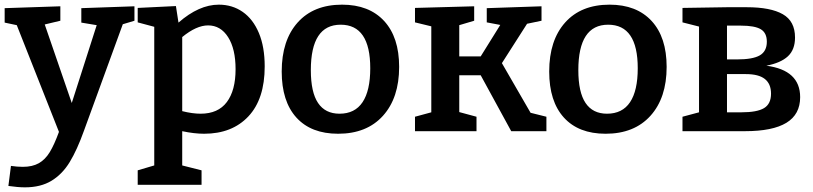

<svg xmlns="http://www.w3.org/2000/svg" viewBox="-26 -563 3491 824"><path d="M551 -536V-474L501 -459L334 -1Q305 80 273.5 132Q242 184 195.5 212.5Q149 241 81 241Q51 241 10 235L21 149Q48 153 72 153Q113 153 140.5 137.5Q168 122 187.5 90Q207 58 227 3L46 -455L-6 -466V-528L233 -536V-474L166 -458L282 -121L389 -455L323 -466V-528Z M1110 -278Q1110 -138 1040 -63.5Q970 11 850 11Q808 11 756 0V147L839 168V230H565V168L636 147V-448L565 -467V-529L729 -537L740 -466Q828 -543 913 -543Q971 -543 1015.5 -512Q1060 -481 1085 -421.5Q1110 -362 1110 -278ZM985 -266Q985 -353 953 -403.5Q921 -454 867 -454Q817 -454 756 -404V-86Q800 -75 835 -75Q910 -75 947.5 -125Q985 -175 985 -266Z M1687 -276Q1687 -143 1617.5 -66Q1548 11 1425 11Q1309 11 1246 -58.5Q1183 -128 1183 -256Q1183 -390 1251.5 -466.5Q1320 -543 1442 -543Q1558 -543 1622.5 -473Q1687 -403 1687 -276ZM1308 -262Q1308 -167 1339 -121Q1370 -75 1431 -75Q1497 -75 1530 -124.5Q1563 -174 1563 -270Q1563 -457 1436 -457Q1308 -457 1308 -262Z M2128 -292 2251 -79 2319 -62V0H2168L2037 -240H1945V-82L2019 -62V0H1755V-62L1825 -81V-450L1755 -467V-529L2009 -536V-474L1945 -455V-321H2037L2121 -456L2063 -467V-528L2298 -536V-474L2236 -461Z M2835 -276Q2835 -143 2765.5 -66Q2696 11 2573 11Q2457 11 2394 -58.5Q2331 -128 2331 -256Q2331 -390 2399.5 -466.5Q2468 -543 2590 -543Q2706 -543 2770.5 -473Q2835 -403 2835 -276ZM2456 -262Q2456 -167 2487 -121Q2518 -75 2579 -75Q2645 -75 2678 -124.5Q2711 -174 2711 -270Q2711 -457 2584 -457Q2456 -457 2456 -262Z M3408 -146Q3408 -72 3349 -36Q3290 0 3171 0H2903V-62L2974 -81V-449L2903 -467V-529L3094 -532H3179Q3281 -532 3333.5 -502Q3386 -472 3386 -402Q3386 -350 3355.5 -321.5Q3325 -293 3263 -281Q3408 -262 3408 -146ZM3094 -453V-308H3137Q3205 -308 3235 -325.5Q3265 -343 3265 -384Q3265 -422 3239 -437.5Q3213 -453 3154 -453ZM3156 -81Q3223 -81 3253 -99Q3283 -117 3283 -161Q3283 -203 3256.5 -224Q3230 -245 3175 -245H3094V-81Z"/></svg>

Font: Bitter Pro SemiBold
Style: Regular
Weight: 600
Designer: Sol Matas, and Bitter project Authors
Foundry: Sol Matas
Version: Version 1.010